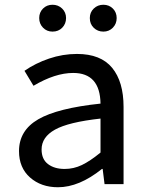

<svg xmlns="http://www.w3.org/2000/svg" viewBox="-20 -775 617 808"><path d="M60 -139Q60 -226 141 -273Q222 -320 403 -339Q401 -468 288 -468Q212 -468 121 -414L83 -477Q129 -509 186.5 -528.5Q244 -548 304 -548Q404 -548 452 -489.5Q500 -431 500 -325V0H420L412 -64H409Q313 13 224 13Q153 13 106.5 -28Q60 -69 60 -139ZM403 -133V-276Q268 -261 211.5 -229.5Q155 -198 155 -146Q155 -105 182 -84.5Q209 -64 252 -64Q290 -64 324.5 -80.5Q359 -97 403 -133ZM358 -699Q358 -723 374.5 -739Q391 -755 415 -755Q439 -755 455 -739Q471 -723 471 -699Q471 -675 455 -658.5Q439 -642 415 -642Q391 -642 374.5 -658Q358 -674 358 -699ZM145 -699Q145 -723 161 -739Q177 -755 201 -755Q225 -755 241.5 -739Q258 -723 258 -699Q258 -675 242 -658.5Q226 -642 201 -642Q177 -642 161 -658.5Q145 -675 145 -699Z"/></svg>

Font: Nebula Sans Medium
Style: Regular
Weight: 500
Designer: Paul D. Hunt for Adobe (as Source Sans)
Foundry: Nebula Entertainment & Broadcasting LLC
Version: Version 1.010